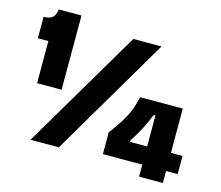

<svg xmlns="http://www.w3.org/2000/svg" viewBox="-105 -846 1175 1022"><g transform="rotate(15 482.5 -334.5)"><path d="M88 -300V-532H30V-650Q61 -650 77.5 -662.5Q94 -675 98 -709H223V-300ZM132 0 522 -660H677L288 0ZM524 -26V-146Q569 -206 590.5 -244.5Q612 -283 621.5 -312.5Q631 -342 637 -370H872V40H741V-297H731Q716 -257 694.5 -215.5Q673 -174 647 -136V-126H936V-26Z"/></g></svg>

Font: Bricolage Grotesque ExtraBold
Style: Regular
Weight: 800
Designer: Mathieu Triay
Foundry: Atelier Triay
Version: Version 1.001;gftools[0.9.33.dev8+g029e19f]